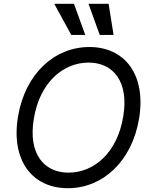

<svg xmlns="http://www.w3.org/2000/svg" viewBox="-20 -986 801 1016"><path d="M357.2 -801.1H431.1L371.4 -965.9H267ZM507.8 -801.1H581L554.7 -965.9H448.2ZM715.9 -358C754.3 -590.9 640.6 -737.2 453.1 -737.2C268.5 -737.2 113.6 -596.6 75.3 -369.3C36.9 -136.4 150.6 9.9 339.5 9.9C522.7 9.9 677.6 -130.7 715.9 -358ZM632.1 -369.3C600.9 -177.6 477.3 -72.4 342.3 -72.4C213.1 -72.4 127.8 -171.9 159.1 -358C190.3 -549.7 313.9 -654.8 448.9 -654.8C578.1 -654.8 663.4 -555.4 632.1 -369.3Z"/></svg>

Font: TID UI
Style: Italic
Weight: 400
Italic angle: -9.39999°
Designer: The TID Project Authors
Foundry: Bakken & Bæck
Version: Version 1.001;hotconv 1.0.109;makeotfexe 2.5.65596